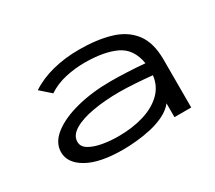

<svg xmlns="http://www.w3.org/2000/svg" viewBox="-97 -650 943 844"><g transform="rotate(-30 375.0 -228.0)"><path d="M318 11Q201 11 138 -24.5Q75 -60 75 -115Q75 -164 122 -200.5Q169 -237 247.5 -257Q326 -277 420 -277Q455 -277 501 -275Q547 -273 592 -269Q579 -348 519 -376.5Q459 -405 360 -405Q311 -405 262.5 -394Q214 -383 175 -357L123 -403Q171 -435 234 -451Q297 -467 368 -467Q458 -467 526 -447Q594 -427 631.5 -378Q669 -329 669 -243V0H584V-70Q564 -45 531.5 -29Q499 -13 461 -4.5Q423 4 385.5 7.5Q348 11 318 11ZM160 -119Q160 -94 185 -79Q210 -64 248.5 -57Q287 -50 329 -50Q401 -50 458.5 -67.5Q516 -85 552 -120Q588 -155 594 -207Q555 -211 509 -214Q463 -217 429 -217Q357 -217 295.5 -206.5Q234 -196 197 -174Q160 -152 160 -119Z"/></g></svg>

Font: Inconsolata ExtraExpanded
Style: Regular
Weight: 400
Width: 8
Monospace: yes
Designer: Raph Levien, Cyreal, Brenton Simpson
Foundry: Raph Levien, Cyreal, Google
Version: Version 3.000; ttfautohint (v1.8.2.53-6de2)